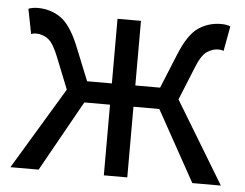

<svg xmlns="http://www.w3.org/2000/svg" viewBox="-44 -611 849 664"><g transform="rotate(5 380.0 -278.5)"><path d="M14.9 0 185.8 -284.1 142.1 -393.5Q123.5 -441 104.5 -454.5Q85.4 -468.1 63.8 -468.1Q58.4 -468.1 54.8 -467.5Q51.1 -466.9 46.1 -464.9L29.1 -551.2Q43 -556.8 61.8 -556.8Q105.5 -556.8 140.3 -533.3Q175 -509.8 204 -440.8L253.2 -319.1H339.2V-543.4H420.6V-319.1H506.6L556.4 -440.8Q584.8 -509.8 619.6 -533.3Q654.5 -556.8 698 -556.8Q717.4 -556.8 730.1 -551.2L714.3 -464.9Q709.3 -466.9 705.6 -467.5Q702 -468.1 696 -468.1Q675 -468.1 655.6 -454.5Q636.3 -441 618 -393.5L573.6 -284.1L745.5 0H646.4L510.4 -245.3H420.6V0H339.2V-245.3H250L112.8 0Z"/></g></svg>

Font: Noto Sans HK Thin
Style: Regular
Weight: 100
Designer: Ryoko NISHIZUKA 西塚涼子 (kana, bopomofo & ideographs); Paul D. Hunt (Latin, Greek & Cyrillic); Sandoll Communications 산돌커뮤니
Foundry: Adobe
Version: Version 2.004-H2;hotconv 1.0.118;makeotfexe 2.5.65603